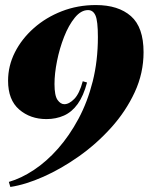

<svg xmlns="http://www.w3.org/2000/svg" viewBox="-20 -553 622 761"><path d="M360 -533Q449 -533 499 -489Q549 -445 549 -346Q549 -263 514 -187.5Q479 -112 421 -47.5Q363 17 293 66.5Q223 116 152 147.5Q81 179 21 188L15 168Q64 154 114.5 120.5Q165 87 210 36Q255 -15 291 -82Q327 -149 347.5 -230.5Q368 -312 368 -406Q368 -470 358.5 -491.5Q349 -513 329 -513Q301 -513 276.5 -483Q252 -453 234 -407Q216 -361 206 -311Q196 -261 196 -220Q196 -174 208 -157Q220 -140 235 -140Q254 -140 274.5 -161Q295 -182 308 -231L325 -226Q311 -173 288 -141Q265 -109 233.5 -95Q202 -81 164 -81Q100 -81 56 -119Q12 -157 12 -233Q12 -292 39 -345.5Q66 -399 114 -441.5Q162 -484 225 -508.5Q288 -533 360 -533Z"/></svg>

Font: Playfair Display Black
Style: Italic
Weight: 900
Italic angle: -14°
Designer: Claus Eggers Sørensen
Foundry: Claus Eggers Sørensen
Version: Version 1.203